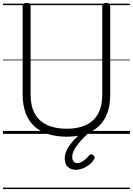

<svg xmlns="http://www.w3.org/2000/svg" viewBox="-20 -910 903 1305"><path d="M433 19Q361 19 305 0.5Q249 -18 211 -54Q173 -90 153.5 -143.5Q134 -197 134 -266V-871Q134 -881 140 -885.5Q146 -890 160 -890Q175 -890 181.5 -885.5Q188 -881 188 -871V-264Q188 -190 216 -138.5Q244 -87 299 -61Q354 -35 433 -35Q512 -35 566 -61Q620 -87 647.5 -138.5Q675 -190 675 -264V-871Q675 -881 681.5 -885.5Q688 -890 702 -890Q729 -890 729 -871V-266Q729 -174 695 -110Q661 -46 595.5 -13.5Q530 19 433 19ZM496 244Q462 244 441 224.5Q420 205 420 167Q420 144 428.5 121.5Q437 99 454 76Q471 53 495.5 28Q520 3 553 -25L593 -22V-17Q568 6 546 28.5Q524 51 507 73.5Q490 96 480.5 116.5Q471 137 471 157Q471 176 479.5 187Q488 198 505 198Q524 198 545 184.5Q566 171 586 146Q592 140 598.5 138.5Q605 137 612 143Q621 149 623 157Q625 165 619 173Q606 195 585 211Q564 227 540.5 235.5Q517 244 496 244ZM0 365H863V375H0ZM0 -20H863V0H0ZM0 -505H863V-500H0ZM0 -885H863V-875H0Z"/></svg>

Font: Playwrite GB S Guides
Style: Regular
Weight: 400
Designer: Veronika Burian, José Scaglione
Foundry: TypeTogether
Version: Version 1.003